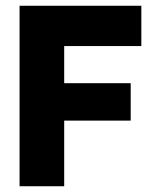

<svg xmlns="http://www.w3.org/2000/svg" viewBox="-20 -647 529 667"><path d="M203 0H48V-627H471V-487H203V-358H434V-228H203Z"/></svg>

Font: Blinker
Style: Regular
Weight: 400
Designer: Juergen Huber
Foundry: supertype
Version: 1.017